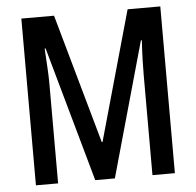

<svg xmlns="http://www.w3.org/2000/svg" viewBox="-51 -766 837 819"><g transform="rotate(-5 367.0 -357.0)"><path d="M324 0 162 -578H158Q161 -528 163 -491Q165 -454 165 -431V0H70V-714H210L366 -159H369L525 -714H665V0H569V-430Q569 -455 570 -492Q571 -529 574 -577H570L408 0Z"/></g></svg>

Font: Noto Sans Thai ExtCond Med
Style: Regular
Weight: 500
Width: 2
Designer: Monotype Design Team
Foundry: Monotype Imaging Inc.
Version: Version 2.002; ttfautohint (v1.8.4.7-5d5b)